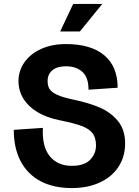

<svg xmlns="http://www.w3.org/2000/svg" viewBox="-20 -940 706 976"><path d="M50 -280 198 -290Q193 -195 233 -146Q273 -97 345 -97Q408 -97 438 -127.5Q468 -158 468 -201Q468 -239 451 -262Q434 -285 395.5 -299.5Q357 -314 282 -329Q217 -342 170.5 -370Q124 -398 99 -438.5Q74 -479 74 -528Q74 -580 104 -623Q134 -666 188.5 -691Q243 -716 315 -716Q442 -716 510 -659Q578 -602 578 -494L430 -484Q430 -546 399 -574.5Q368 -603 315 -603Q271 -603 246.5 -583Q222 -563 222 -528Q222 -502 233 -486Q244 -470 271.5 -457.5Q299 -445 351 -434Q429 -418 485.5 -394Q542 -370 579 -325.5Q616 -281 616 -211Q616 -143 582 -91.5Q548 -40 486.5 -12Q425 16 345 16Q252 16 186 -19Q120 -54 85 -120.5Q50 -187 50 -280ZM352 -920H500L386 -780H286Z"/></svg>

Font: Uncut Sans VF
Style: Regular
Weight: 400
Designer: Kasper Nordkvist
Foundry: Uncut Type
Version: Version 1.100;FEAKit 1.0